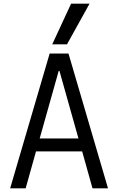

<svg xmlns="http://www.w3.org/2000/svg" viewBox="-20 -1020 640 1040"><path d="M35 0 249 -730H351L565 0H481L425 -200H175L119 0ZM195 -270H405L302 -636H298ZM343 -780H263L365 -1000H465Z"/></svg>

Font: M PLUS Code Latin 60
Style: Regular
Weight: 400
Width: 7
Monospace: yes
Designer: Coji Morishita
Foundry: UNDERFOREST DESIGN
Version: Version 1.005; ttfautohint (v1.8.3)